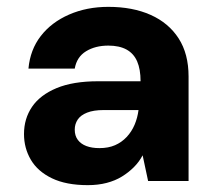

<svg xmlns="http://www.w3.org/2000/svg" viewBox="-20 -528 626 560"><path d="M236 12Q173 12 131.5 -8Q90 -28 70 -62Q50 -96 50 -137Q50 -182 73.5 -216.5Q97 -251 145 -271Q193 -291 266 -291H390Q390 -326 380 -349Q370 -372 349 -383.5Q328 -395 296 -395Q258 -395 231 -378.5Q204 -362 198 -328H63Q68 -383 99 -423Q130 -463 181.5 -485.5Q233 -508 296 -508Q367 -508 419.5 -484.5Q472 -461 501 -416Q530 -371 530 -305V0H412L396 -75Q386 -56 370.5 -40.5Q355 -25 335.5 -13Q316 -1 291 5.5Q266 12 236 12ZM270 -96Q296 -96 315.5 -104.5Q335 -113 349.5 -128.5Q364 -144 372.5 -164Q381 -184 384 -207H282Q253 -207 234 -199.5Q215 -192 206.5 -179Q198 -166 198 -150Q198 -132 207 -120Q216 -108 232 -102Q248 -96 270 -96Z"/></svg>

Font: DM Sans 24pt ExtraBold
Style: Regular
Weight: 800
Designer: Colophon Foundry, Jonny Pinhorn
Foundry: Colophon Foundry
Version: Version 4.004;gftools[0.9.30]